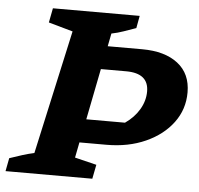

<svg xmlns="http://www.w3.org/2000/svg" viewBox="-77 -705 785 756"><g transform="rotate(5 315.5 -327.5)"><path d="M-28 0 -18 -52Q8 -61 32 -68.5Q56 -76 79 -81L187 -571L91 -598L102 -655H445L436 -606Q410 -597 387.5 -589Q365 -581 340 -576L330 -525H466Q556 -525 607.5 -485Q659 -445 659 -371Q659 -304 620 -251.5Q581 -199 513 -168.5Q445 -138 359 -138H252L240 -77L326 -56L315 0ZM411 -433H311L271 -231H424Q460 -256 480 -290Q500 -324 500 -361Q500 -433 411 -433Z"/></g></svg>

Font: Piazzolla
Style: Bold Italic
Weight: 700
Italic angle: -11.3°
Designer: Juan Pablo del Peral
Foundry: Huerta Tipografica
Version: Version 1.330